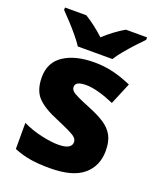

<svg xmlns="http://www.w3.org/2000/svg" viewBox="-143 -855 793 954"><g transform="rotate(20 253.5 -378.0)"><path d="M468 -166Q468 -85 411.5 -37.5Q355 10 235 10Q176 10 132.5 3Q89 -4 45 -22V-160Q93 -137 145.5 -125.5Q198 -114 233 -114Q271 -114 288 -124Q305 -134 305 -152Q305 -164 296 -174Q287 -184 261.5 -196.5Q236 -209 187 -230Q113 -260 78.5 -296.5Q44 -333 44 -402Q44 -480 104.5 -520Q165 -560 266 -560Q318 -560 365.5 -548.5Q413 -537 463 -515L415 -400Q374 -418 335 -429Q296 -440 265 -440Q209 -440 209 -411Q209 -399 217.5 -390Q226 -381 250 -369.5Q274 -358 321 -339Q368 -320 401 -298.5Q434 -277 451 -246Q468 -215 468 -166ZM160 -606Q145 -629 122.5 -656Q100 -683 76.5 -708.5Q53 -734 34 -753V-766H147Q173 -750 198.5 -730.5Q224 -711 250 -687Q276 -711 303 -731Q330 -751 356 -766H468V-753Q450 -735 426.5 -709.5Q403 -684 380 -656.5Q357 -629 343 -606Z"/></g></svg>

Font: Noto Kufi Arabic ExtraBold
Style: Regular
Weight: 800
Designer: Monotype Design Team, David Williams, Khaled Hosny
Foundry: Google LLC
Version: Version 2.109; ttfautohint (v1.8.4.7-5d5b)